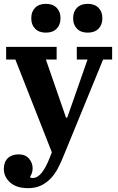

<svg xmlns="http://www.w3.org/2000/svg" viewBox="-21 -768 612 1000"><path d="M125 212Q65 212 32 182.5Q-1 153 -1 112Q-1 76 19.5 56Q40 36 76 36Q111 36 130 58Q149 80 149 109Q149 122 145 133.5Q141 145 136 152L138 158Q142 159 149 159Q175 159 197 131Q219 103 239 51L249 25L59 -458H11V-524H274V-458H218L323 -155H329L435 -458H379V-524H563V-458H516L306 54Q295 81 280 109.5Q265 138 244 160.5Q223 183 194 197.5Q165 212 125 212ZM218 -598Q182 -598 162 -618.5Q142 -639 142 -671V-675Q142 -707 162 -727.5Q182 -748 218 -748Q254 -748 274 -727.5Q294 -707 294 -675V-671Q294 -639 274 -618.5Q254 -598 218 -598ZM436 -598Q400 -598 380 -618.5Q360 -639 360 -671V-675Q360 -707 380 -727.5Q400 -748 436 -748Q472 -748 492 -727.5Q512 -707 512 -675V-671Q512 -639 492 -618.5Q472 -598 436 -598Z"/></svg>

Font: IBM Plex Serif
Style: Bold
Weight: 700
Designer: Mike Abbink, Paul van der Laan, Pieter van Rosmalen
Foundry: Bold Monday
Version: Version 2.008